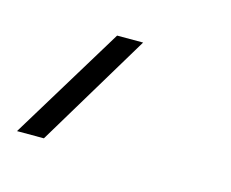

<svg xmlns="http://www.w3.org/2000/svg" viewBox="-59 -38 341 284"><g transform="rotate(15 111.5 104.5)"><path d="M130.7 17 25.6 191.8H-15.6L90.9 17Z"/></g></svg>

Font: Inter UI Thin
Style: Italic
Weight: 100
Italic angle: -9.39999°
Designer: Rasmus Andersson
Foundry: rsms
Version: 3.2;8d6f07862